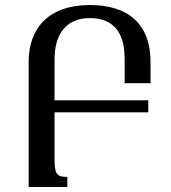

<svg xmlns="http://www.w3.org/2000/svg" viewBox="-20 -744 682 764"><path d="M248 0V-40C206 -40 197 -50 197 -113V-297H570V-345H197V-508C197 -606 242 -672 337 -672C425 -672 476 -623 476 -509V-413H579V-496C579 -652 487 -724 337 -724C175 -724 94 -633 94 -498V0Z"/></svg>

Font: Noto Serif Armenian SemiCondensed Medium
Style: Regular
Weight: 500
Width: 4
Designer: Monotype Design Team
Foundry: Monotype Imaging Inc.
Version: Version 2.008